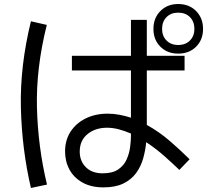

<svg xmlns="http://www.w3.org/2000/svg" viewBox="-20 -872 1040 956"><path d="M867 -605Q813 -605 778.5 -639.5Q744 -674 744 -728Q744 -782 778.5 -817Q813 -852 867 -852Q922 -852 956.5 -817Q991 -782 991 -728Q991 -674 956.5 -639.5Q922 -605 867 -605ZM867 -648Q904 -648 926 -670.5Q948 -693 948 -728Q948 -764 926 -786.5Q904 -809 867 -809Q831 -809 809 -786.5Q787 -764 787 -728Q787 -693 809 -670.5Q831 -648 867 -648ZM495 61Q434 61 391 37Q348 13 326 -27.5Q304 -68 304 -118Q304 -174 331 -216Q358 -258 406 -282Q454 -306 516 -306Q546 -306 575 -300.5Q604 -295 632 -286V-521H338V-594H632V-773H711V-594H899V-521H711V-250Q774 -215 828 -168Q882 -121 924 -79L873 -26Q843 -55 800.5 -93Q758 -131 708 -164Q704 -122 692.5 -82Q681 -42 657.5 -10Q634 22 594.5 41.5Q555 61 495 61ZM134 64Q89 -129 84 -335.5Q79 -542 134 -766L213 -748Q159 -532 164 -336Q169 -140 214 47ZM377 -117Q377 -70 407.5 -39.5Q438 -9 491 -9Q541 -9 569.5 -29Q598 -49 611 -79Q624 -109 628 -140.5Q632 -172 632 -196V-207Q602 -220 572 -228Q542 -236 513 -236Q455 -236 416 -204.5Q377 -173 377 -117Z"/></svg>

Font: Murecho
Style: Regular
Weight: 400
Designer: Neil Summerour
Foundry: Positype
Version: Version 1.010; ttfautohint (v1.8.3)